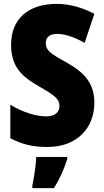

<svg xmlns="http://www.w3.org/2000/svg" viewBox="-20 -744 531 985"><path d="M464 -217C464 -317 413 -372 322 -423C233 -472 215 -487 215 -524C215 -550 232 -570 273 -570C313 -570 361 -554 414 -524L464 -673C403 -705 339 -724 270 -724C123 -724 37 -645 37 -515C37 -398 94 -350 185 -298C267 -251 285 -233 285 -200C285 -169 263 -147 217 -147C163 -147 95 -169 33 -207V-35C96 -2 150 10 223 10C377 10 464 -89 464 -217ZM325 72V61H166C165 100 154 171 146 207V221H257C287 173 308 125 325 72Z"/></svg>

Font: Noto Sans Condensed Black
Style: Regular
Weight: 900
Width: 3
Designer: Monotype Design Team
Foundry: Monotype Imaging Inc.
Version: Version 2.013